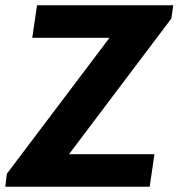

<svg xmlns="http://www.w3.org/2000/svg" viewBox="-26 -706 677 726"><path d="M-6 0H540L558 -123H235L622 -636L629 -686H114L96 -563H388L0 -49Z"/></svg>

Font: Chivo
Style: Bold Italic
Weight: 700
Italic angle: -8°
Designer: Hector Gatti
Foundry: Omnibus-Type
Version: Version 1.003;PS 001.003;hotconv 1.0.70;makeotf.lib2.5.58329